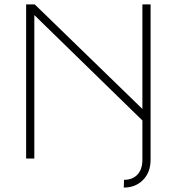

<svg xmlns="http://www.w3.org/2000/svg" viewBox="-20 -716 780 867"><path d="M660 -696V5Q660 62 626 96.5Q592 131 539 131L540 96Q579 96 601 72Q623 48 623 5V-172L135 -648V0H98V-696H137L623 -224V-696Z"/></svg>

Font: Major Mono Display
Style: Regular
Weight: 400
Designer: Emre Parlak
Foundry: Emre Parlak
Version: Version 2.000; ttfautohint (v1.8) -l 8 -r 50 -G 200 -x 14 -D